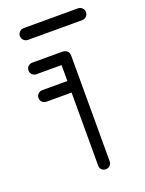

<svg xmlns="http://www.w3.org/2000/svg" viewBox="-127 -717 591 781"><g transform="rotate(-20 168.0 -327.0)"><path d="M61 -341Q50 -341 42.5 -348Q35 -355 35 -366Q35 -377 42.5 -384Q50 -391 61 -391H169V-460H61Q50 -460 42.5 -467Q35 -474 35 -485Q35 -496 42.5 -503Q50 -510 61 -510H188Q219 -510 219 -480V-25Q219 -14 211.5 -7Q204 0 193 0Q183 0 176 -7Q169 -14 169 -25V-341ZM311 -654Q321 -654 328.5 -646.5Q336 -639 336 -629Q336 -618 328.5 -610.5Q321 -603 311 -603H76Q65 -603 57.5 -610.5Q50 -618 50 -629Q50 -639 57.5 -646.5Q65 -654 76 -654Z"/></g></svg>

Font: Libertine Sup
Style: Regular
Weight: 400
Designer: Bastien Sozeau
Foundry: NBR — Bastien Sozeau
Version: Version 2.003; ttfautohint (v1.8.4.7-5d5b);gftools[0.9.33]